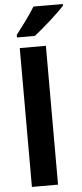

<svg xmlns="http://www.w3.org/2000/svg" viewBox="-64 -1013 449 1047"><g transform="rotate(-5 161.0 -489.5)"><path d="M322 -970V-979H161C135 -935 90 -876 57 -833V-819H155C204 -857 288 -932 322 -970ZM210 0V-760H67V0Z"/></g></svg>

Font: Noto Sans Georgian SemiCondensed Bold
Style: Regular
Weight: 700
Width: 4
Designer: Monotype Design Team, Akaki Razmadze
Foundry: Google LLC
Version: Version 2.005